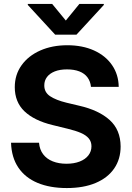

<svg xmlns="http://www.w3.org/2000/svg" viewBox="-20 -947 670 977"><path d="M320.9 -593.9Q284.9 -593.9 258.9 -583.7Q232.9 -573.4 219.1 -555.1Q205.4 -536.7 205.4 -513.1Q204.9 -477.5 234.9 -457.4Q265 -437.4 318.4 -424.4L382 -409.3Q482.3 -386.5 537.8 -336.5Q593.3 -286.5 593.8 -201.8Q593.8 -137.5 561.1 -89.8Q528.3 -42.1 466.9 -16.1Q405.5 9.9 319.9 9.9Q234.2 9.9 171.1 -16.4Q108 -42.8 73.3 -94.4Q38.5 -146 36.2 -220.6H178.6Q181.4 -185.9 199.7 -161.9Q217.9 -138 248.5 -125.9Q279.1 -113.8 318.2 -113.8Q356.5 -113.8 385.4 -125Q414.2 -136.2 429.8 -156.4Q445.4 -176.6 445.4 -202.6Q445.4 -226 431.8 -242.5Q418.2 -258.9 392 -270.4Q365.8 -281.8 324.6 -291.8L247.1 -310.8Q154.1 -333.4 104.6 -380.5Q55.2 -427.7 55.2 -503.6Q55.2 -566.6 89.7 -614.9Q124.1 -663.1 184.8 -690Q245.5 -716.8 322.2 -716.8Q399.5 -716.8 458.5 -690.2Q517.4 -663.5 550.3 -615.5Q583.2 -567.5 584.1 -505H442.9Q440.1 -533.1 425.1 -553.3Q410.1 -573.5 383.7 -583.7Q357.2 -593.9 320.9 -593.9ZM314.9 -842.5 384 -927.1H508.3V-921.8L369 -770.5H260.8L121.5 -921.8V-927.1H245.4Z"/></svg>

Font: Pretendard Std Variable
Style: Regular
Weight: 400
Designer: Base glyphs from Inter by Rasmus Andersson; Hangeul glyphs from Noto Sans CJK(Source Han Sans) by Jang Soo-young and Kan
Foundry: Kil Hyung-jin
Version: Version 1.309;Glyphs 3.2 (3225)